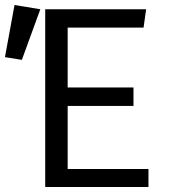

<svg xmlns="http://www.w3.org/2000/svg" viewBox="-51 -743 687 763"><path d="M217.9 -633.3V-395.4H479.5V-322.1H217.9V-71.3H539V0H128.7V-706.2H529.7L519.5 -633.3ZM6.7 -723.1 109.2 -706.2 35.9 -505.1 -31.3 -515.9Z"/></svg>

Font: FiraCode Nerd Font Mono
Style: Regular
Weight: 400
Monospace: yes
Designer: Carrois Corporate, Edenspiekermann AG, Nikita Prokopov
Foundry: Carrois Corporate, Edenspiekermann AG, Nikita Prokopov
Version: Version 6.002;Nerd Fonts 3.4.0